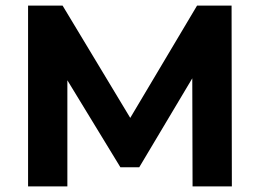

<svg xmlns="http://www.w3.org/2000/svg" viewBox="-20 -664 925 684"><path d="M666 0 665 -385 476 -68H409L220 -378V0H80V-644H203L444 -244L682 -644H805L806 0Z"/></svg>

Font: Montserrat Ace
Style: Bold
Weight: 700
Designer: Julieta Ulanovsky
Foundry: Julieta Ulanovsky
Version: Version 1